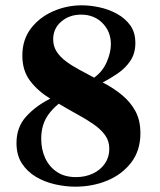

<svg xmlns="http://www.w3.org/2000/svg" viewBox="-20 -691 600 722"><path d="M263 11Q226 11 186.5 2Q147 -7 114.5 -26.5Q82 -46 62 -77Q42 -108 42 -153Q42 -213 78.5 -253Q115 -293 169 -320Q123 -348 93.5 -386.5Q64 -425 64 -482Q64 -541 95.5 -583Q127 -625 178.5 -648Q230 -671 288 -671Q319 -671 354 -663.5Q389 -656 420 -639Q451 -622 470 -595.5Q489 -569 489 -529Q489 -491 471 -463.5Q453 -436 425 -416.5Q397 -397 366 -381Q407 -360 439 -333.5Q471 -307 489.5 -272.5Q508 -238 508 -190Q508 -125 473.5 -80Q439 -35 383.5 -12Q328 11 263 11ZM266 -25Q301 -25 329.5 -38.5Q358 -52 374.5 -76Q391 -100 391 -131Q391 -161 375 -183Q359 -205 331.5 -224Q304 -243 270 -261.5Q236 -280 201 -301Q179 -283 164 -263Q149 -243 142 -220Q135 -197 135 -169Q135 -129 150 -96.5Q165 -64 194 -44.5Q223 -25 266 -25ZM334 -399Q366 -422 381.5 -458Q397 -494 397 -525Q397 -572 365.5 -604Q334 -636 285 -636Q241 -636 210.5 -610Q180 -584 180 -543Q180 -517 193 -497Q206 -477 228 -460.5Q250 -444 278 -429Q306 -414 334 -399Z"/></svg>

Font: Frank Ruhl Libre
Style: Bold
Weight: 700
Designer: Yanek Iontef
Foundry: Fontef
Version: Version 6.004